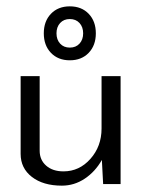

<svg xmlns="http://www.w3.org/2000/svg" viewBox="-20 -580 450 605"><path d="M140.5 -413.5Q118 -437 118 -475Q118 -513 140.5 -536.5Q163 -560 200 -560Q237 -560 259.5 -536.5Q282 -513 282 -475Q282 -437 259.5 -413.5Q237 -390 200 -390Q163 -390 140.5 -413.5ZM169.5 -507.5Q158 -495 158 -475Q158 -455 169.5 -442.5Q181 -430 200 -430Q219 -430 230.5 -442.5Q242 -455 242 -475Q242 -495 230.5 -507.5Q219 -520 200 -520Q181 -520 169.5 -507.5ZM360 0H305L301 -76Q280 -39 247 -17Q214 5 175 5Q116 5 80.5 -22.5Q45 -50 45 -95V-340H105V-105Q105 -76 125.5 -58Q146 -40 180 -40Q230 -40 265 -79.5Q300 -119 300 -175V-340H360Z"/></svg>

Font: Glametrix
Style: Regular
Weight: 500
Designer: gluk
Foundry: gluk
Version: Version 0.40